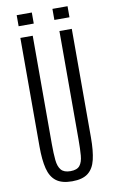

<svg xmlns="http://www.w3.org/2000/svg" viewBox="-107 -1047 661 1111"><g transform="rotate(-10 223.5 -492.0)"><path d="M224.1 9.8Q163.6 9.8 130.6 -15.4Q97.7 -40.5 85 -91.6Q72.3 -142.6 72.3 -220.7V-859.4H145V-223.1Q145 -167.5 148.9 -128.7Q152.8 -89.8 169.7 -69.8Q186.5 -49.8 224.6 -49.8Q263.2 -49.8 279.3 -69.8Q295.4 -89.8 298.6 -128.4Q301.8 -167 301.8 -222.7V-859.4H374.5V-220.7Q374.5 -142.6 362.3 -91.6Q350.1 -40.5 317.6 -15.4Q285.2 9.8 224.1 9.8ZM284.2 -927.7V-992.7H373V-927.7ZM74.2 -927.7V-992.7H163.1V-927.7Z"/></g></svg>

Font: Antonio Thin
Style: Regular
Weight: 250
Designer: Vernon Adams
Foundry: Vernon Adams
Version: Version 1.002